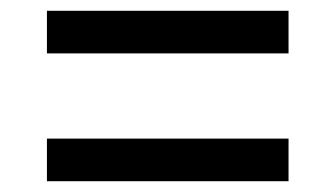

<svg xmlns="http://www.w3.org/2000/svg" viewBox="-20 -528 622 356"><path d="M67 -429V-508H515V-429ZM67 -192V-271H515V-192Z"/></svg>

Font: Montserrat Thin Medium
Style: Regular
Weight: 500
Version: Version 9.000